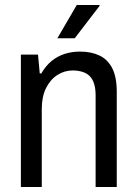

<svg xmlns="http://www.w3.org/2000/svg" viewBox="-20 -743 542 763"><path d="M63 0V-526H131L138 -451H144Q162 -482 185.5 -501Q209 -520 237.5 -529Q266 -538 298 -538Q342 -538 375 -522.5Q408 -507 426 -472Q444 -437 444 -378V0H360V-363Q360 -391 354 -410Q348 -429 336.5 -440.5Q325 -452 307.5 -457.5Q290 -463 269 -463Q236 -463 208 -445Q180 -427 163 -393Q146 -359 146 -310V0ZM208 -591 285 -723H375L376 -720L277 -591Z"/></svg>

Font: Archivo SemiCondensed
Style: Regular
Weight: 400
Width: 4
Designer: Hector Gatti
Foundry: Omnibus-Type
Version: Version 2.001